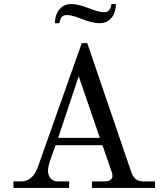

<svg xmlns="http://www.w3.org/2000/svg" viewBox="-20 -924 804 944"><path d="M250 -810H272C276 -834 284 -850 308 -850C358 -850 408 -810 470 -810C524 -810 550 -856 550 -904H528C524 -880 516 -864 492 -864C442 -864 392 -904 330 -904C276 -904 250 -858 250 -810ZM266 -246 367 -549 471 -246ZM46 0H320V-32H267C226 -32 216 -63 216 -85C216 -102 223 -125 230 -145L253 -210H484L529 -79C532 -72 533 -63 533 -57C533 -44 518 -32 498 -32H432V0H742V-32H686C659 -32 640 -41 626 -76L409 -712H382L167 -105C155 -73 134 -32 83 -32H46Z"/></svg>

Font: Old Standard
Style: Regular
Weight: 400
Designer: Alexey Kryukov <alexios@thessalonica.org.ru>
Version: Version 2.0